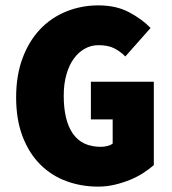

<svg xmlns="http://www.w3.org/2000/svg" viewBox="-20 -682 640 714"><path d="M345 12Q282 12 226.5 -8.5Q171 -29 129.5 -70.5Q88 -112 64 -174.5Q40 -237 40 -320Q40 -402 64 -466Q88 -530 129.5 -573.5Q171 -617 227 -639.5Q283 -662 346 -662Q412 -662 460 -636.5Q508 -611 540 -578L446 -472Q426 -492 403.5 -503Q381 -514 346 -514Q319 -514 295.5 -501Q272 -488 254.5 -464Q237 -440 227 -405Q217 -370 217 -326Q217 -234 251 -185Q285 -136 355 -136Q367 -136 379 -139Q391 -142 399 -148V-238H318V-378H552V-68Q535 -53 512.5 -38.5Q490 -24 463 -13Q436 -2 406 5Q376 12 345 12Z"/></svg>

Font: Source Code Pro Black
Style: Regular
Weight: 900
Monospace: yes
Designer: Paul D. Hunt, Teo Tuominen
Foundry: Adobe Systems Incorporated
Version: Version 2.030;PS 1.000;hotconv 16.6.51;makeotf.lib2.5.65220